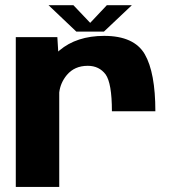

<svg xmlns="http://www.w3.org/2000/svg" viewBox="-20 -740 690 760"><path d="M423 -299.5H595C595 -401.5 581 -477 553 -525.5C525 -573.5 471.5 -598 392.5 -598C319.5 -598 260.5 -578.5 215.5 -540.5C214 -539 212 -537.5 210.5 -536L207 -593H42.5V0H214.5V-374C217.5 -399.5 227.5 -422.5 244.5 -443C265 -467.5 292.5 -479.5 327.5 -479.5C357.5 -479.5 381 -468 398 -445.5C414.5 -422.5 423 -374 423 -299.5ZM282 -615H391.5L502 -719.5H403L337 -649.5L270.5 -719.5H172Z"/></svg>

Font: Anybody
Style: Bold
Weight: 700
Designer: Tyler Finck
Foundry: Etcetera Type Company
Version: Version 1.110